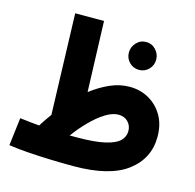

<svg xmlns="http://www.w3.org/2000/svg" viewBox="-110 -859 999 985"><g transform="rotate(15 390.0 -367.0)"><path d="M364 13Q304 13 242 11Q180 9 122.5 5Q65 1 19 -6L37 -154Q94 -147 140 -143Q163 -179 187 -212L170 -747H323L336 -373Q386 -411 436.5 -433Q487 -455 538 -455Q596 -455 642 -428.5Q688 -402 715 -355Q742 -308 742 -244Q742 -128 648.5 -57.5Q555 13 364 13ZM520 -302Q488 -302 450.5 -278.5Q413 -255 375 -216.5Q337 -178 305 -134Q322 -134 341 -134Q436 -134 490.5 -146.5Q545 -159 567.5 -181Q590 -203 590 -233Q590 -262 571 -282Q552 -302 520 -302ZM561 -551Q530 -551 509 -572.5Q488 -594 488 -624Q488 -654 509 -676.5Q530 -699 561 -699Q591 -699 612 -676.5Q633 -654 633 -624Q633 -594 612 -572.5Q591 -551 561 -551Z"/></g></svg>

Font: Noto Sans Arabic Cond ExtBd
Style: Regular
Weight: 800
Width: 3
Designer: Monotype Design Team, Nadine Chahine, Nizar Qandah and Khaled Hosny
Foundry: Monotype Imaging Inc.
Version: Version 2.012; ttfautohint (v1.8.4.7-5d5b)